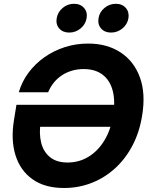

<svg xmlns="http://www.w3.org/2000/svg" viewBox="-20 -965 775 997"><path d="M312 11.2Q212.9 11.2 149.2 -33.9Q85.4 -79.1 60.5 -158.7Q35.6 -238.3 52.7 -342.3L65.4 -420.9H630.4L611.8 -306.6H154.8L191.4 -330.1Q182.1 -273.4 193.4 -225.8Q204.6 -178.2 238.8 -149.7Q272.9 -121.1 331.1 -121.1Q390.1 -121.1 439 -150.6Q487.8 -180.2 521.2 -234.4Q554.7 -288.6 566.9 -363.3Q579.6 -439 565.4 -493.4Q551.3 -547.9 512.9 -577.1Q474.6 -606.4 414.1 -606.4Q382.3 -606.4 353.5 -597.9Q324.7 -589.4 300.8 -573.5Q276.9 -557.6 259 -535.4Q241.2 -513.2 230 -485.8H77.6Q94.2 -542.5 128.9 -588.6Q163.6 -634.8 211.7 -668.5Q259.8 -702.1 317.4 -720.5Q375 -738.8 437.5 -738.8Q535.2 -738.8 605.2 -693.4Q675.3 -647.9 706.3 -563.7Q737.3 -479.5 717.8 -363.3Q704.1 -278.3 668 -209.5Q631.8 -140.6 577.9 -91.3Q523.9 -42 456.3 -15.4Q388.7 11.2 312 11.2ZM556.6 -795.9Q523.4 -795.9 504.9 -817.1Q486.3 -838.4 491.7 -870.6Q496.6 -902.3 522.5 -923.8Q548.3 -945.3 581.5 -945.3Q614.7 -945.3 633.3 -923.8Q651.9 -902.3 647 -870.6Q641.6 -838.4 615.7 -817.1Q589.8 -795.9 556.6 -795.9ZM339.4 -795.9Q306.2 -795.9 287.6 -817.1Q269 -838.4 274.4 -870.6Q279.8 -902.3 305.4 -923.8Q331.1 -945.3 364.3 -945.3Q397.5 -945.3 416.3 -923.8Q435.1 -902.3 429.7 -870.6Q424.3 -838.4 398.4 -817.1Q372.6 -795.9 339.4 -795.9Z"/></svg>

Font: Inter 28pt
Style: Bold Italic
Weight: 700
Italic angle: -9.3988°
Designer: Rasmus Andersson
Foundry: rsms
Version: Version 4.001;git-66647c0bb